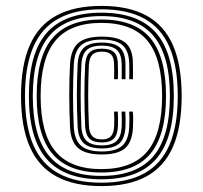

<svg xmlns="http://www.w3.org/2000/svg" viewBox="-20 -625 686 650"><path d="M323.2 5Q231 5 170.6 -27.9Q110.2 -60.8 80.8 -128.2Q51.2 -195.8 51.2 -300Q51.2 -404.2 80.8 -471.8Q110.2 -539.2 170.6 -572.1Q231 -605 323.2 -605Q415.8 -605 476 -572.1Q536.2 -539.2 565.6 -471.8Q595 -404.2 595 -300Q595 -195.8 565.6 -128.2Q536.2 -60.8 476 -27.9Q415.8 5 323.2 5ZM323.2 -6.5Q411.2 -6.5 468.5 -38.1Q525.8 -69.8 553.8 -134.8Q581.8 -199.8 581.8 -300Q581.8 -400.2 553.8 -465.4Q525.8 -530.5 468.5 -562Q411.2 -593.5 323.2 -593.5Q235.2 -593.5 177.9 -562Q120.5 -530.5 92.5 -465.4Q64.5 -400.2 64.5 -300Q64.5 -199.8 92.5 -134.8Q120.5 -69.8 177.9 -38.1Q235.2 -6.5 323.2 -6.5ZM323.2 -18Q198 -18 137.9 -86.8Q77.8 -155.5 77.8 -300Q77.8 -444.8 137.9 -513.4Q198 -582 323.2 -582Q448.8 -582 508.6 -513.4Q568.5 -444.8 568.5 -300Q568.5 -155.5 508.6 -86.8Q448.8 -18 323.2 -18ZM323.2 -29.5Q442 -29.5 498.6 -95.4Q555.2 -161.2 555.2 -300Q555.2 -438.8 498.6 -504.6Q442 -570.5 323.2 -570.5Q204.5 -570.5 147.8 -504.6Q91 -438.8 91 -300Q91 -161.2 147.8 -95.4Q204.5 -29.5 323.2 -29.5ZM323.2 -41Q211.2 -41 157.8 -104Q104.2 -167 104.2 -300Q104.2 -433.2 157.8 -496.1Q211.2 -559 323.2 -559Q435.5 -559 488.8 -496.1Q542 -433.2 542 -300Q542 -167 488.8 -104Q435.5 -41 323.2 -41ZM323.2 -52.5Q428.8 -52.5 478.8 -112.5Q528.8 -172.5 528.8 -300Q528.8 -427.5 478.8 -487.5Q428.8 -547.5 323.2 -547.5Q218 -547.5 167.8 -487.5Q117.5 -427.5 117.5 -300Q117.5 -172.5 167.8 -112.5Q218 -52.5 323.2 -52.5ZM325 -102Q270 -102 244.8 -123.5Q219.5 -145 217 -195Q214.5 -253.2 214.5 -303.4Q214.5 -353.5 217 -407.2Q220 -457.8 244.9 -479.4Q269.8 -501 324.5 -501Q380.5 -501 405.1 -479.9Q429.8 -458.8 430 -409.8Q430.5 -398.5 430.2 -384.9Q430 -371.2 430 -356.8H417.5Q418 -368 417.8 -381.4Q417.5 -394.8 417.5 -409Q416.5 -453 394.9 -472Q373.2 -491 324.5 -491Q276.2 -491 254.2 -471.4Q232.2 -451.8 229.8 -406.5Q227.2 -353.2 227.2 -303.5Q227.2 -253.8 229.8 -195.5Q232.2 -151.2 254.2 -131.8Q276.2 -112.2 325 -112.2Q372.8 -112.2 394.1 -131.8Q415.5 -151.2 417.5 -195.5Q418.2 -210.8 418.1 -223.9Q418 -237 417 -247.2H429.5Q430.8 -237.2 430.9 -224Q431 -210.8 430.2 -195Q428.2 -145 403.8 -123.5Q379.2 -102 325 -102ZM325 -122.5Q282.8 -122.5 263.8 -139.9Q244.8 -157.2 242.8 -196.5Q240.2 -254.2 240.2 -303.5Q240.2 -352.8 242.8 -405.8Q244.8 -446 263.8 -463.4Q282.8 -480.8 324.5 -480.8Q367 -480.8 385.6 -464Q404.2 -447.2 404.8 -408.8Q404.8 -394.8 404.8 -381.8Q404.8 -368.8 404.8 -356.8H392Q392.2 -368 392.2 -380.9Q392.2 -393.8 392 -408.2Q391.2 -441.5 375.5 -456Q359.8 -470.5 324.5 -470.5Q289.2 -470.5 273.2 -455.2Q257.2 -440 255.5 -405Q253 -352.2 253 -303.5Q253 -254.8 255.5 -197Q257 -163.5 273.2 -148.1Q289.5 -132.8 325 -132.8Q359.5 -132.8 375 -148Q390.5 -163.2 392 -196.8Q392.5 -210.8 392.4 -223.2Q392.2 -235.8 391.5 -247.2H404.2Q405 -236.2 405.1 -223.4Q405.2 -210.5 404.8 -196Q403 -157.2 384.5 -139.9Q366 -122.5 325 -122.5ZM325 -142.8Q296 -142.8 282.8 -156Q269.5 -169.2 268.2 -198Q265.8 -255.2 265.8 -303.5Q265.8 -351.8 268.2 -404Q269.8 -434 282.8 -447.1Q295.8 -460.2 324.5 -460.2Q353.5 -460.2 366.1 -448.1Q378.8 -436 379 -407.8Q379.5 -394 379.5 -381.2Q379.5 -368.5 379 -356.8H366.2Q366.5 -368.8 366.6 -381.4Q366.8 -394 366.2 -407.2Q366 -430.2 356.2 -440.2Q346.5 -450.2 324.5 -450.2Q302.2 -450.2 292.1 -439.2Q282 -428.2 280.8 -403.2Q278.5 -351.2 278.5 -303.4Q278.5 -255.5 281 -198.5Q282 -175.8 292.2 -164.4Q302.5 -153 325 -153Q346.2 -153 355.9 -164Q365.5 -175 366.5 -197.8Q367 -210.8 366.9 -223Q366.8 -235.2 366 -247.2H378.8Q379.5 -235.2 379.6 -223Q379.8 -210.8 379.2 -197.2Q378.2 -169.2 365.6 -156Q353 -142.8 325 -142.8Z"/></svg>

Font: Big Shoulders Inline Text Thin Medium
Style: Regular
Weight: 500
Version: Version 2.002